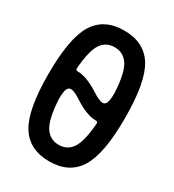

<svg xmlns="http://www.w3.org/2000/svg" viewBox="-181 -842 863 954"><g transform="rotate(30 250.0 -365.0)"><path d="M165 -355.5Q151.4 -355.5 144.5 -339.8Q137.7 -324.2 137.7 -283.2Q143.6 -171.9 171.4 -128.4Q199.2 -85 250 -85Q299.8 -85 326.7 -126Q353.5 -167 361.3 -272.5Q361.3 -282.2 349.6 -282.2H347.7Q298.8 -282.2 226.6 -328.1Q186.5 -355.5 165 -355.5ZM250 -644.5Q200.2 -644.5 173.3 -604Q146.5 -563.5 138.7 -458Q138.7 -448.2 150.4 -448.2H152.3Q201.2 -448.2 273.4 -402.3Q314.5 -375 335 -375Q348.6 -375 355.5 -390.6Q362.3 -406.2 362.3 -447.3Q356.4 -558.6 328.6 -601.6Q300.8 -644.5 250 -644.5ZM417 -74.7Q364.3 9.8 250 9.8Q135.7 9.8 83 -74.7Q30.3 -159.2 30.3 -365.2Q30.3 -571.3 83 -655.8Q135.7 -740.2 250 -740.2Q364.3 -740.2 417 -655.8Q469.7 -571.3 469.7 -365.2Q469.7 -159.2 417 -74.7Z"/></g></svg>

Font: Rounded-X Mgen+ 2m medium
Style: Regular
Weight: 500
Designer: [Source Han Sans]
Ryoko NISHIZUKA  (kana & ideographs); Paul D. Hunt (Latin, Greek & Cyrillic); Wenlong ZHANG  (bopomofo
Version: Version 1.059.20150602